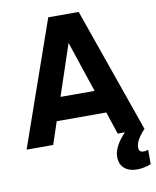

<svg xmlns="http://www.w3.org/2000/svg" viewBox="-97 -774 863 1062"><g transform="rotate(-10 334.0 -243.0)"><path d="M636.7 122.1Q649.4 123 665 117.2Q665 143.6 665 198.2Q627 213.9 584 213.9Q542 213.9 515.6 191.4Q489.3 168.9 489.3 126Q489.3 69.3 554.7 0Q542 0 514.6 0Q504.9 -31.2 472.7 -126Q403.3 -126 194.3 -126Q183.6 -94.7 152.3 0Q115.2 0 2.9 0Q64.5 -174.8 248 -700.2Q291 -700.2 418.9 -700.2Q480.5 -525.4 665 0Q612.3 55.7 612.3 94.7Q612.3 122.1 636.7 122.1ZM238.3 -254.9Q286.1 -254.9 429.7 -254.9Q406.2 -326.2 334 -541Q309.6 -469.7 238.3 -254.9Z"/></g></svg>

Font: LeFont
Style: Regular
Weight: 700
Designer: Leryon MEDIA
Version: Version 1.0